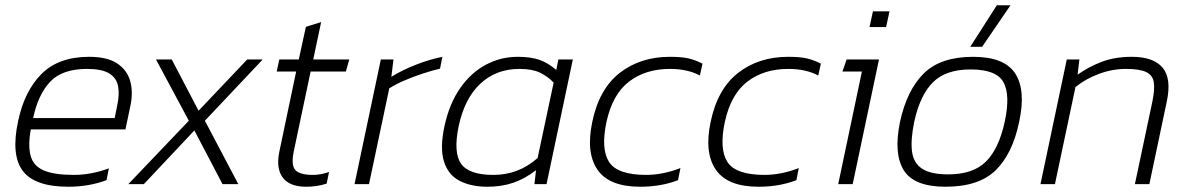

<svg xmlns="http://www.w3.org/2000/svg" viewBox="-20 -700 4517 730"><path d="M240 10Q112 10 66.5 -50.5Q21 -111 49 -240Q73 -354 138 -419Q203 -484 319 -484Q388 -484 426 -458.5Q464 -433 475.5 -390Q487 -347 475 -294L457 -208H97Q86 -146 96.5 -107.5Q107 -69 146.5 -52Q186 -35 261 -35Q327 -35 394 -60L385 -15Q318 10 240 10ZM106 -251H416L425 -296Q435 -340 429 -372Q423 -404 395 -421Q367 -438 311 -438Q217 -438 171 -389.5Q125 -341 106 -251Z M468 0 698 -241 573 -474H633L735 -279L920 -474H979L759 -241L886 0H826L719 -204L527 0Z M1144 10Q1081 10 1055 -25Q1029 -60 1042 -123L1106 -428H1032L1042 -474H1116L1143 -598L1201 -616L1171 -474H1308L1295 -428H1161L1097 -125Q1086 -72 1103 -53.5Q1120 -35 1170 -35Q1183 -35 1198 -37.5Q1213 -40 1231 -46L1222 -2Q1186 10 1144 10Z M1328 0 1428 -474H1476L1468 -408Q1510 -434 1561.5 -454Q1613 -474 1662 -484L1653 -439Q1623 -432 1586.5 -420Q1550 -408 1516.5 -393.5Q1483 -379 1460 -364L1383 0Z M1833 10Q1771 10 1727.5 -12.5Q1684 -35 1668 -86Q1652 -137 1670 -221Q1689 -307 1730 -365.5Q1771 -424 1827.5 -454Q1884 -484 1948 -484Q1998 -484 2031 -472.5Q2064 -461 2095 -434L2103 -474H2158L2058 0H2012L2018 -53Q1977 -21 1932.5 -5.5Q1888 10 1833 10ZM1856 -35Q1903 -35 1944.5 -50.5Q1986 -66 2024 -99L2085 -386Q2062 -410 2032.5 -424Q2003 -438 1955 -438Q1867 -438 1807 -382.5Q1747 -327 1724 -221Q1703 -120 1733 -77.5Q1763 -35 1856 -35Z M2414 10Q2296 10 2251.5 -55Q2207 -120 2232 -237Q2258 -362 2336.5 -423Q2415 -484 2527 -484Q2573 -484 2599.5 -477.5Q2626 -471 2651 -458L2641 -413Q2594 -438 2527 -438Q2435 -438 2372 -390Q2309 -342 2286 -237Q2264 -134 2295.5 -84.5Q2327 -35 2437 -35Q2469 -35 2503 -42Q2537 -49 2567 -61L2558 -15Q2527 -3 2491 3.5Q2455 10 2414 10Z M2864 10Q2746 10 2701.5 -55Q2657 -120 2682 -237Q2708 -362 2786.5 -423Q2865 -484 2977 -484Q3023 -484 3049.5 -477.5Q3076 -471 3101 -458L3091 -413Q3044 -438 2977 -438Q2885 -438 2822 -390Q2759 -342 2736 -237Q2714 -134 2745.5 -84.5Q2777 -35 2887 -35Q2919 -35 2953 -42Q2987 -49 3017 -61L3008 -15Q2977 -3 2941 3.5Q2905 10 2864 10Z M3286 -597 3299 -657H3362L3349 -597ZM3167 0 3257 -428H3183L3199 -474H3322L3222 0Z M3669 -522 3770 -680H3822L3714 -522ZM3575 10Q3455 10 3416 -53Q3377 -116 3402 -237Q3428 -357 3492 -420.5Q3556 -484 3680 -484Q3799 -484 3840 -420.5Q3881 -357 3855 -237Q3830 -116 3766 -53Q3702 10 3575 10ZM3585 -37Q3680 -37 3729 -86Q3778 -135 3800 -237Q3822 -338 3795.5 -387Q3769 -436 3670 -436Q3576 -436 3527 -387Q3478 -338 3456 -237Q3442 -169 3447.5 -124.5Q3453 -80 3486 -58.5Q3519 -37 3585 -37Z M3936 0 4036 -474H4084L4077 -416Q4119 -446 4169 -465Q4219 -484 4283 -484Q4366 -484 4400.5 -442.5Q4435 -401 4416 -313L4350 0H4295L4361 -312Q4371 -359 4367 -386.5Q4363 -414 4338 -426Q4313 -438 4261 -438Q4209 -438 4158 -419Q4107 -400 4069 -369L3991 0Z"/></svg>

Font: Kanit ExtraLight
Style: Italic
Weight: 275
Italic angle: -12°
Designer: Katatrad Team
Foundry: CadsonDemak
Version: Version 2.000; ttfautohint (v1.8.3)